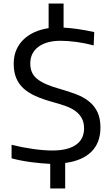

<svg xmlns="http://www.w3.org/2000/svg" viewBox="-20 -909 621 1078"><path d="M262 11Q214 9 156 1.5Q98 -6 45 -20V-96Q105 -81 166 -72.5Q227 -64 274 -64Q361 -64 406.5 -96Q452 -128 452 -188Q452 -222 439 -245.5Q426 -269 403.5 -285.5Q381 -302 349 -313.5Q317 -325 280 -335Q221 -351 179 -370Q137 -389 110 -414.5Q83 -440 70 -473.5Q57 -507 57 -551Q57 -632 109.5 -684.5Q162 -737 253 -751V-889H337V-754Q374 -752 416 -746Q458 -740 509 -729L506 -654Q458 -667 409 -673.5Q360 -680 320 -680Q241 -680 195.5 -646Q150 -612 150 -553Q150 -525 159 -504Q168 -483 188 -466.5Q208 -450 240 -436Q272 -422 319 -409Q368 -395 409.5 -379Q451 -363 481 -338.5Q511 -314 527.5 -279Q544 -244 544 -193Q544 -108 493.5 -57.5Q443 -7 346 6V149H262Z"/></svg>

Font: Encode Sans Normal
Style: Regular
Weight: 400
Designer: Pablo Impallari, Andres Torresi
Foundry: Pablo Impallari, Andres Torresi
Version: Version 1.000; ttfautohint (v1.00) -l 8 -r 50 -G 200 -x 14 -